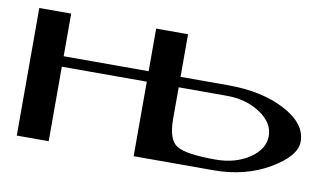

<svg xmlns="http://www.w3.org/2000/svg" viewBox="-58 -621 1281 741"><g transform="rotate(10 583.0 -250.0)"><path d="M625 -167Q625 -85.9 661.6 -64Q698.2 -42 812.5 -42Q890.6 -42 945.3 -78.6Q1000 -115.2 1000 -167Q1000 -218.8 944.8 -255.4Q889.6 -292 812.5 -292H625ZM500 -292H167V0H42V-500H167V-333H500V-500H625V-333H812.5Q943.4 -333 1034.2 -285.6Q1125 -238.3 1125 -167Q1125 -110.4 1030.8 -55.2Q936.5 0 812.5 0H500Z"/></g></svg>

Font: okolaks
Style: Bold
Weight: 600
Width: 8
Version: Version 000.6.0